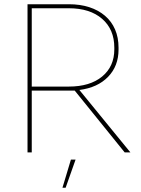

<svg xmlns="http://www.w3.org/2000/svg" viewBox="-20 -720 666 907"><path d="M110 0H130V-292H333L569 0H596L355 -295Q441 -306 490.5 -357Q540 -408 540 -486V-495Q540 -543 523.5 -581Q507 -619 476 -645.5Q445 -672 402 -686Q359 -700 305 -700H110ZM130 -311V-681H305Q405 -681 462.5 -631Q520 -581 520 -495V-487Q520 -406 462.5 -358.5Q405 -311 305 -311ZM275 167H290L337 34H315Z"/></svg>

Font: Fixel Variable
Style: Regular
Weight: 100
Width: 3
Designer: AlfaBravo + MacPaw
Foundry: Kyrylo Tkachov, Marchela Mozhyna, Serhii Makarenko, Maria Weinstein, Zakhar Kryvoshyya
Version: Version 1.211